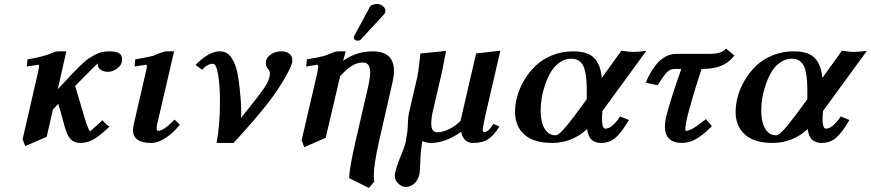

<svg xmlns="http://www.w3.org/2000/svg" viewBox="-20 -701 4345 958"><path d="M586.9 -390.1Q584 -373 562.7 -357.9Q541.5 -342.8 520 -342.8Q495.6 -342.8 481.7 -353.5Q467.8 -364.3 467.8 -378.9Q467.8 -381.8 469.2 -384.8Q460.4 -379.9 397 -314.9L355 -272L402.8 -110.8Q422.4 -45.9 431.2 -45.9Q430.7 -45.9 436.5 -51.8L459.5 -72.3L491.2 -101.1Q519 -69.8 526.9 -69.8Q476.1 -21.5 445.6 -4.6Q415 12.2 379.9 12.2Q352.5 12.2 334.7 -4.2Q316.9 -20.5 304.2 -64L290 -116.2Q279.3 -155.3 271 -183.1L244.1 -154.8L212.9 -18.1L106 27.8L92.8 -5.9L168.9 -336.9Q174.8 -365.2 174.8 -372.1Q174.8 -377.9 171.9 -377.9Q168 -377.9 113.8 -369.1L117.2 -404.8Q199.2 -418 243.2 -438Q253.9 -444.8 273.9 -444.8H311L268.1 -255.9L298.8 -288.1Q320.8 -311 333 -325.2L364.3 -357.4L392.6 -384.8Q410.6 -401.9 423.3 -409.9Q436 -418 453.6 -427.5Q471.2 -437 488.5 -440.9Q505.9 -444.8 524.9 -444.8Q555.7 -444.8 572.3 -436.5Q588.9 -428.2 588.9 -405.8Q588.9 -396 586.9 -390.1Z M848.6 -444.8 764.6 -83Q761.7 -69.8 761.7 -61Q761.7 -47.9 770 -47.9Q795.4 -47.9 851.6 -104L877 -79.1Q848.6 -41.5 809.1 -14.6Q769.5 12.2 734.9 12.2Q643.6 12.2 643.6 -51.8Q643.6 -57.6 647.9 -83L706.5 -336.9Q712.9 -364.7 712.9 -371.1Q712.9 -377.9 708 -377.9Q706.1 -377.9 651.9 -369.1L654.8 -404.8Q705.6 -413.1 741.7 -421.9Q748.5 -424.3 762.7 -430.2L776.9 -436Q798.8 -444.8 812 -444.8Z M1384.3 -444.8Q1410.6 -444.8 1424.6 -432.4Q1438.5 -419.9 1438.5 -400.9Q1438.5 -393.1 1437.5 -388.2Q1432.1 -366.7 1408.2 -324.2Q1372.1 -257.8 1314.9 -184.1Q1257.8 -110.4 1145.5 12.2H1060.5Q1077.6 -76.2 1077.6 -192.9Q1077.6 -273.4 1068.4 -328.1Q1059.1 -382.8 1042.5 -382.8Q1014.6 -382.8 988.3 -353L955.6 -377Q1021.5 -444.8 1076.7 -444.8Q1094.7 -444.8 1109.4 -437Q1124 -429.2 1134.3 -413.8Q1144.5 -398.4 1151.9 -381.1Q1159.2 -363.8 1164.1 -339.1Q1168.9 -314.5 1171.9 -293.9Q1174.8 -273.4 1177.2 -246.1Q1183.6 -189 1183.6 -134.8Q1183.6 -119.6 1182.6 -112.8Q1255.4 -202.6 1286.4 -245.1Q1317.4 -287.6 1322.3 -309.1Q1326.7 -323.7 1326.7 -333Q1326.7 -348.6 1315.4 -359.9Q1306.6 -368.7 1306.6 -384.8Q1306.6 -396 1308.6 -400.9Q1312 -416 1332.8 -430.4Q1353.5 -444.8 1384.3 -444.8Z M1705.1 -444.8 1691.9 -397.9Q1758.8 -444.8 1839.8 -444.8Q1945.8 -444.8 1945.8 -346.2Q1945.8 -320.3 1937 -284.2L1872.1 0Q1845.2 118.2 1845.2 173.8Q1845.2 196.3 1847.2 205.1L1820.8 236.8L1722.2 188Q1722.2 142.6 1754.9 0L1818.8 -276.9Q1827.1 -315.9 1827.1 -339.8Q1827.1 -389.2 1791 -389.2Q1761.7 -389.2 1734.6 -372.1Q1707.5 -355 1677.2 -320.8L1605 -13.2L1498 33.2L1484.9 -1L1563 -336.9Q1567.9 -362.3 1567.9 -367.2Q1567.9 -377.9 1562 -377.9L1507.8 -369.1L1511.2 -404.8Q1562 -413.1 1598.1 -421.9Q1605 -424.3 1618.2 -429.9Q1631.3 -435.5 1632.8 -436Q1654.8 -444.8 1668 -444.8ZM1861.8 -681.2Q1876.5 -681.2 1889.6 -671.1Q1902.8 -661.1 1902.8 -647.9V-644Q1900.9 -633.8 1894 -627L1781.2 -504.9Q1775.4 -498 1763.2 -498Q1757.8 -498 1751.5 -502.2Q1745.1 -506.3 1745.1 -511.2Q1745.1 -517.1 1748 -522.9L1825.2 -666Q1829.1 -673.8 1840.3 -677.5Q1851.6 -681.2 1861.8 -681.2Z M2002.9 231.9Q1986.8 231.9 1968.3 215.8Q1949.7 199.7 1949.7 175.8Q1949.7 167 1950.7 163.1Q1957 135.7 1973.6 91.8Q1976.1 85.4 1983.6 67.6Q1991.2 49.8 1996.1 35.2Q2001.5 20.5 2004.9 3.9Q2006.8 -5.4 2012.7 -45.9Q2014.2 -55.2 2015.1 -86.7Q2016.1 -118.2 2020.5 -137.2L2063.5 -323.2Q2065.4 -334.5 2069.3 -362.3Q2072.3 -387.2 2075.2 -412.1L2077.6 -434.1L2205.6 -446.8Q2192.4 -375 2185.5 -342.8L2140.6 -149.9Q2131.8 -112.3 2131.8 -85Q2131.8 -41 2161.6 -41Q2190.4 -41 2223.1 -57.9Q2255.9 -74.7 2277.8 -98.1L2355.5 -434.1L2476.6 -448.2L2401.9 -126Q2388.7 -64.9 2388.7 -54.2Q2388.7 -42 2394.5 -42Q2405.8 -42 2416.3 -50.8Q2426.8 -59.6 2441.9 -83L2471.7 -69.8Q2446.3 -27.8 2417.7 -7.8Q2389.2 12.2 2340.8 12.2Q2292.5 12.2 2280.8 -43Q2201.2 12.2 2130.9 12.2Q2107.9 12.2 2086.9 2.9Q2077.6 64 2077.6 96.2Q2075.2 156.7 2072.8 168Q2065.4 199.2 2046.4 215.6Q2027.3 231.9 2002.9 231.9Z M2839.8 -444.8Q2913.1 -444.8 2945.3 -410.9Q2977.5 -377 2982.4 -312L3080.6 -448.2Q3120.6 -441.9 3136.7 -441.9Q3156.7 -441.9 3204.6 -446.8L2985.8 -147Q2983.4 -116.2 2983.4 -111.8Q2983.4 -59.1 3000.5 -59.1Q3033.2 -59.1 3074.7 -120.1L3117.7 -102.1Q3080.6 -38.6 3050.8 -13.2Q3021 12.2 2978.5 12.2Q2917 12.2 2909.7 -57.1Q2834 12.2 2734.4 12.2Q2643.1 12.2 2596.4 -29.5Q2549.8 -71.3 2549.8 -143.1Q2549.8 -180.2 2560.8 -220.2Q2571.8 -260.3 2595.5 -300.5Q2619.1 -340.8 2652.3 -372.8Q2685.5 -404.8 2734.4 -424.8Q2783.2 -444.8 2839.8 -444.8ZM2907.7 -206.1V-241.2Q2907.7 -273.4 2906.2 -296.1Q2904.8 -318.8 2900.1 -341.6Q2895.5 -364.3 2887.2 -377.9Q2878.9 -391.6 2864.7 -399.9Q2850.6 -408.2 2830.6 -408.2Q2799.3 -408.2 2772.7 -389.6Q2746.1 -371.1 2729 -342.3Q2711.9 -313.5 2700 -278.3Q2688 -243.2 2682.9 -210.9Q2677.7 -178.7 2677.7 -151.9Q2677.7 -117.7 2684.3 -90.6Q2690.9 -63.5 2708 -44.7Q2725.1 -25.9 2751.5 -25.9Q2760.3 -25.9 2774.4 -37.8Q2788.6 -49.8 2810.5 -77.1L2846.7 -123L2888.7 -180.2Z M3353.5 -432.1H3518.1Q3583.5 -432.1 3602.5 -459L3644.5 -423.8Q3615.7 -387.2 3576.9 -372.1Q3538.1 -356.9 3483.4 -356.9H3480.5Q3432.6 -211.4 3407.2 -108.9Q3399.4 -68.8 3399.4 -58.1Q3399.4 -47.9 3403.3 -47.9Q3430.2 -47.9 3502.4 -106.9L3532.2 -71.8Q3493.2 -31.7 3457.3 -9.8Q3421.4 12.2 3381.3 12.2Q3340.3 12.2 3318.8 -8.8Q3297.4 -29.8 3297.4 -69.8Q3297.4 -86.4 3302.2 -111.8Q3321.3 -192.4 3379.4 -356.9H3346.2Q3324.2 -356.9 3308.6 -341.3Q3293 -325.7 3261.2 -275.9L3202.1 -288.1Q3210.9 -311 3223.6 -333.7Q3236.3 -356.4 3254.9 -379.9Q3273.4 -403.3 3299.3 -417.7Q3325.2 -432.1 3353.5 -432.1Z M3940.4 -444.8Q4013.7 -444.8 4045.9 -410.9Q4078.1 -377 4083 -312L4181.2 -448.2Q4221.2 -441.9 4237.3 -441.9Q4257.3 -441.9 4305.2 -446.8L4086.4 -147Q4084 -116.2 4084 -111.8Q4084 -59.1 4101.1 -59.1Q4133.8 -59.1 4175.3 -120.1L4218.3 -102.1Q4181.2 -38.6 4151.4 -13.2Q4121.6 12.2 4079.1 12.2Q4017.6 12.2 4010.3 -57.1Q3934.6 12.2 3835 12.2Q3743.7 12.2 3697 -29.5Q3650.4 -71.3 3650.4 -143.1Q3650.4 -180.2 3661.4 -220.2Q3672.4 -260.3 3696 -300.5Q3719.7 -340.8 3752.9 -372.8Q3786.1 -404.8 3835 -424.8Q3883.8 -444.8 3940.4 -444.8ZM4008.3 -206.1V-241.2Q4008.3 -273.4 4006.8 -296.1Q4005.4 -318.8 4000.7 -341.6Q3996.1 -364.3 3987.8 -377.9Q3979.5 -391.6 3965.3 -399.9Q3951.2 -408.2 3931.2 -408.2Q3899.9 -408.2 3873.3 -389.6Q3846.7 -371.1 3829.6 -342.3Q3812.5 -313.5 3800.5 -278.3Q3788.6 -243.2 3783.4 -210.9Q3778.3 -178.7 3778.3 -151.9Q3778.3 -117.7 3784.9 -90.6Q3791.5 -63.5 3808.6 -44.7Q3825.7 -25.9 3852.1 -25.9Q3860.8 -25.9 3875 -37.8Q3889.2 -49.8 3911.1 -77.1L3947.3 -123L3989.3 -180.2Z"/></svg>

Font: Linux Libertine G
Style: Bold Italic
Weight: 700
Italic angle: -11.5°
Designer: Philipp H. Poll
Foundry: Philipp H. Poll
Version: Version 4.1.0